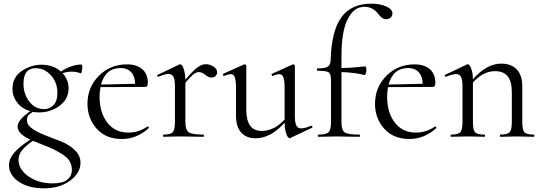

<svg xmlns="http://www.w3.org/2000/svg" viewBox="-20 -746 2953 1047"><path d="M423 -394Q432 -394 427 -361Q424 -346 420 -346Q375 -364 321 -347Q354 -312 354 -264Q354 -205 304.5 -169Q255 -133 194 -133Q176 -133 159 -136Q139 -124 133 -114.5Q127 -105 127 -90Q127 -64 157 -43.5Q187 -23 230 -7Q273 9 316 26.5Q359 44 389 73.5Q419 103 419 141Q419 197 362.5 239Q306 281 219 281Q136 281 82.5 245Q29 209 29 154Q29 121 56 88.5Q83 56 145 15Q76 -16 76 -56Q76 -92 145 -140Q99 -153 73.5 -187Q48 -221 48 -262Q48 -324 98 -358.5Q148 -393 207 -393Q270 -393 312 -356Q371 -394 423 -394ZM221 -151Q250 -151 271.5 -172.5Q293 -194 293 -240Q293 -296 258 -335Q223 -374 174 -374Q108 -374 108 -289Q108 -234 139.5 -192.5Q171 -151 221 -151ZM372 180Q372 154 360 133.5Q348 113 321 96Q294 79 274 69Q254 59 213.5 43.5Q173 28 159 22Q116 52 98.5 75.5Q81 99 81 125Q81 178 135.5 216Q190 254 268 254Q321 254 346.5 234Q372 214 372 180Z M784 -56Q785 -57 787.5 -55.5Q790 -54 791 -51.5Q792 -49 791 -47Q725 12 645 12Q557 12 507 -44.5Q457 -101 457 -180Q457 -270 519 -332.5Q581 -395 672 -395Q726 -395 756 -368.5Q786 -342 786 -296Q786 -272 774 -272L528 -271Q523 -244 523 -219Q523 -132 565 -77.5Q607 -23 680 -23Q736 -23 784 -56ZM638 -375Q555 -375 531 -285L717 -289Q716 -330 695 -352.5Q674 -375 638 -375Z M1164 -353Q1164 -340 1155.5 -331.5Q1147 -323 1131 -323Q1118 -323 1099.5 -338Q1081 -353 1064 -353Q1051 -353 1036.5 -342Q1022 -331 991 -295V-81Q991 -38 1009 -25Q1027 -12 1089 -12Q1092 -12 1092 -6Q1092 0 1089 0Q1072 0 1029.5 -1Q987 -2 963 -2Q944 -2 913 -1Q882 0 871 0Q869 0 869 -6Q869 -12 871 -12Q910 -12 922 -25Q934 -38 934 -81V-278Q934 -328 915 -339Q896 -350 845 -328Q842 -327 839.5 -329Q837 -331 837 -334Q837 -337 840 -338L959 -395Q965 -398 972 -390Q979 -382 984.5 -361.5Q990 -341 991 -312Q1032 -360 1056 -378Q1080 -396 1102 -396Q1124 -396 1144 -383Q1164 -370 1164 -353Z M1676 -60Q1679 -61 1681.5 -58.5Q1684 -56 1684 -53Q1684 -50 1681 -49L1562 7Q1557 10 1550 1.5Q1543 -7 1537.5 -28Q1532 -49 1532 -76V-77Q1456 8 1374 8Q1323 8 1295 -23.5Q1267 -55 1267 -114V-268Q1267 -322 1254 -335.5Q1241 -349 1203 -332Q1200 -331 1198 -333.5Q1196 -336 1196 -339.5Q1196 -343 1198 -344L1312 -395Q1315 -397 1319 -393.5Q1323 -390 1323 -387V-148Q1323 -32 1407 -32Q1475 -32 1532 -94V-268Q1532 -322 1518.5 -335.5Q1505 -349 1468 -332Q1466 -331 1463.5 -334Q1461 -337 1461 -340Q1461 -343 1464 -344L1577 -395Q1580 -397 1584 -393.5Q1588 -390 1588 -387V-110Q1588 -60 1607 -49.5Q1626 -39 1676 -60Z M2003 -726Q2054 -726 2087 -710.5Q2120 -695 2120 -673Q2120 -658 2109.5 -649.5Q2099 -641 2084 -641Q2065 -641 2045 -667Q2014 -709 1968 -709Q1910 -709 1876 -642Q1842 -575 1842 -439V-375Q1901 -376 1971 -384Q1978 -384 1978 -362Q1978 -357 1976.5 -350.5Q1975 -344 1972 -340.5Q1969 -337 1967 -337Q1911 -351 1842 -353V-81Q1842 -37 1859 -24.5Q1876 -12 1940 -12Q1943 -12 1943 -6Q1943 0 1940 0Q1918 0 1876 -1Q1834 -2 1813 -2Q1794 -2 1761 -1Q1728 0 1716 0Q1713 0 1713 -6Q1713 -12 1716 -12Q1759 -12 1772 -25Q1785 -38 1785 -81V-306Q1785 -342 1773 -351Q1761 -360 1712 -360Q1708 -360 1708 -366.5Q1708 -373 1712 -373Q1753 -373 1767.5 -382.5Q1782 -392 1783 -418Q1788 -580 1842.5 -653Q1897 -726 2003 -726Z M2352 -56Q2353 -57 2355.5 -55.5Q2358 -54 2359 -51.5Q2360 -49 2359 -47Q2293 12 2213 12Q2125 12 2075 -44.5Q2025 -101 2025 -180Q2025 -270 2087 -332.5Q2149 -395 2240 -395Q2294 -395 2324 -368.5Q2354 -342 2354 -296Q2354 -272 2342 -272L2096 -271Q2091 -244 2091 -219Q2091 -132 2133 -77.5Q2175 -23 2248 -23Q2304 -23 2352 -56ZM2206 -375Q2123 -375 2099 -285L2285 -289Q2284 -330 2263 -352.5Q2242 -375 2206 -375Z M2891 -12Q2894 -12 2894 -6Q2894 0 2891 0Q2880 0 2849 -1Q2818 -2 2800 -2Q2781 -2 2750 -1Q2719 0 2708 0Q2706 0 2706 -6Q2706 -12 2708 -12Q2747 -12 2759 -25Q2771 -38 2771 -81V-243Q2771 -302 2748.5 -330Q2726 -358 2679 -358Q2615 -358 2559 -296V-81Q2559 -38 2570.5 -25Q2582 -12 2622 -12Q2625 -12 2625 -6Q2625 0 2622 0Q2611 0 2580 -1Q2549 -2 2531 -2Q2512 -2 2481 -1Q2450 0 2439 0Q2437 0 2437 -6Q2437 -12 2439 -12Q2478 -12 2490 -25Q2502 -38 2502 -81V-278Q2502 -328 2483 -338.5Q2464 -349 2413 -328Q2410 -327 2407.5 -329Q2405 -331 2405 -334Q2405 -337 2408 -338L2527 -395Q2533 -398 2540 -390Q2547 -382 2553 -361.5Q2559 -341 2559 -314Q2634 -399 2713 -399Q2768 -399 2798 -367.5Q2828 -336 2828 -277V-81Q2828 -38 2839.5 -25Q2851 -12 2891 -12Z"/></svg>

Font: Cormorant
Style: Regular
Weight: 400
Designer: Christian Thalmann (Catharsis Fonts)
Version: Version 1.000;PS 001.000;hotconv 1.0.70;makeotf.lib2.5.58329